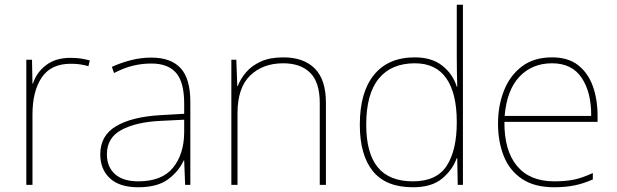

<svg xmlns="http://www.w3.org/2000/svg" viewBox="-20 -780 2602 810"><path d="M278 -536Q302 -536 321.5 -533Q341 -530 359 -525L353 -501Q334 -506 317.5 -508.5Q301 -511 278 -511Q195 -511 156 -453Q117 -395 117 -297V0H91V-528H115L117 -427H119Q133 -473 173.5 -504.5Q214 -536 278 -536Z M619 -537Q701 -537 742 -492.5Q783 -448 783 -350V0H761L757 -103H755Q734 -57 689 -23.5Q644 10 563 10Q484 10 443.5 -28Q403 -66 403 -129Q403 -208 469.5 -247.5Q536 -287 654 -294L757 -300V-343Q757 -433 723 -472.5Q689 -512 619 -512Q579 -512 541.5 -503Q504 -494 461 -472L452 -498Q492 -516 533.5 -526.5Q575 -537 619 -537ZM656 -270Q554 -265 492.5 -232Q431 -199 431 -129Q431 -76 465 -45.5Q499 -15 563 -15Q663 -15 709.5 -72Q756 -129 757 -220V-275Z M1175 -538Q1261 -538 1308 -491Q1355 -444 1355 -346V0H1329V-345Q1329 -433 1288.5 -473Q1248 -513 1175 -513Q1089 -513 1035.5 -461.5Q982 -410 982 -302V0H956V-528H977L981 -417H983Q995 -448 1018.5 -475.5Q1042 -503 1080.5 -520.5Q1119 -538 1175 -538Z M1722 10Q1608 10 1553 -58Q1498 -126 1498 -254Q1498 -391 1558 -464.5Q1618 -538 1730 -538Q1802 -538 1846.5 -502.5Q1891 -467 1907 -414H1909Q1908 -448 1907.5 -480Q1907 -512 1907 -543V-760H1933V0H1911L1909 -113H1907Q1889 -63 1845 -26.5Q1801 10 1722 10ZM1722 -15Q1822 -15 1864.5 -80.5Q1907 -146 1907 -263V-266Q1907 -386 1863 -449.5Q1819 -513 1730 -513Q1631 -513 1578 -448.5Q1525 -384 1525 -254Q1525 -134 1573.5 -74.5Q1622 -15 1722 -15Z M2309 -538Q2377 -538 2419 -505Q2461 -472 2481 -416.5Q2501 -361 2501 -291V-266H2108Q2107 -145 2161 -80Q2215 -15 2318 -15Q2366 -15 2400.5 -22Q2435 -29 2481 -50V-23Q2443 -6 2404.5 2Q2366 10 2318 10Q2235 10 2182.5 -25Q2130 -60 2105.5 -121Q2081 -182 2081 -259Q2081 -334 2106 -397.5Q2131 -461 2181.5 -499.5Q2232 -538 2309 -538ZM2309 -513Q2225 -513 2171.5 -456.5Q2118 -400 2109 -291H2474Q2475 -390 2434 -451.5Q2393 -513 2309 -513Z"/></svg>

Font: Noto Sans Oriya Thin
Style: Regular
Weight: 100
Designer: Amélie Bonet and Sol Matas
Foundry: Google LLC
Version: Version 2.006; ttfautohint (v1.8.4.7-5d5b)